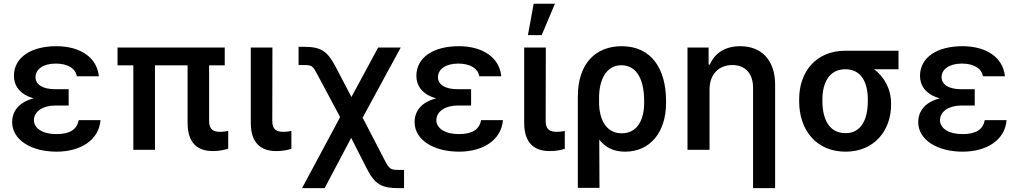

<svg xmlns="http://www.w3.org/2000/svg" viewBox="-20 -799 5430 1024"><path d="M44.7 -148.1C45.1 -52.2 147 9.9 282 9.9C409.4 9.9 507.8 -51.8 516 -158.4H399.9C390.3 -108.7 353.7 -83.8 280.2 -83.8C206.3 -83.8 161.2 -115.4 160.9 -157.7C161.2 -205.6 209.9 -236.2 274.9 -236.2H346.2V-323.2H274.9C206 -323.2 169.4 -348.7 169.4 -387.8C169.4 -428.6 209.5 -459.9 277 -459.9C340.6 -459.9 382.1 -435 389.9 -392.4H507.1C497.5 -492.9 407.3 -552.6 280.9 -552.6C147.7 -552.6 54.3 -494.7 54.3 -393.8C54.3 -346.6 81 -296.2 159.8 -274.5C74.2 -252.5 45.1 -199.9 44.7 -148.1Z M1178.6 -545.5H606.9V-450.6H691.1V0H806.5V-450.6H980.5V-143.8C980.5 -34.4 1034.8 6.7 1115.8 6.7C1150.6 6.7 1177.6 0 1197.1 -6V-100.9C1187.5 -98.7 1170.8 -95.9 1154.5 -95.9C1121.1 -95.9 1095.5 -105.5 1095.2 -152.7V-450.6H1178.6Z M1317.5 -545.5V-143.8C1317.8 -34.4 1372.5 6.7 1453.5 6.7C1487.6 6.7 1514.6 1.1 1534.1 -5.3V-100.9C1524.9 -98.7 1508.5 -95.9 1491.8 -95.9C1458.5 -95.9 1432.2 -105.5 1432.2 -152.7L1432.9 -545.5Z M1590.9 204.5H1711.3L1853 -63.6L1937.9 103.3C1980.8 185.7 2016.7 204.5 2108.3 204.5H2134.9V107.2H2108.3C2064.6 107.2 2056.8 104 2032.7 57.5L1914.1 -171.5L2117.2 -545.5H1996.8L1854.4 -281.6L1769.5 -443.9C1724.4 -528.8 1690.7 -549.4 1599.1 -549.4H1572.4V-452.1H1599.1C1644.2 -452.1 1647 -449.9 1674.7 -397.7L1794 -174.4Z M2191.1 -148.1C2191.4 -52.2 2293.3 9.9 2428.3 9.9C2555.8 9.9 2654.1 -51.8 2662.3 -158.4H2546.2C2536.6 -108.7 2500 -83.8 2426.5 -83.8C2352.6 -83.8 2307.5 -115.4 2307.2 -157.7C2307.5 -205.6 2356.2 -236.2 2421.2 -236.2H2492.5V-323.2H2421.2C2352.3 -323.2 2315.7 -348.7 2315.7 -387.8C2315.7 -428.6 2355.8 -459.9 2423.3 -459.9C2486.9 -459.9 2528.4 -435 2536.2 -392.4H2653.4C2643.8 -492.9 2553.6 -552.6 2427.2 -552.6C2294 -552.6 2200.6 -494.7 2200.6 -393.8C2200.6 -346.6 2227.3 -296.2 2306.1 -274.5C2220.5 -252.5 2191.4 -199.9 2191.1 -148.1Z M2775.6 -545.5V-143.8C2775.9 -34.4 2830.6 6.7 2911.6 6.7C2945.7 6.7 2972.7 1.1 2992.2 -5.3V-100.9C2983 -98.7 2966.6 -95.9 2949.9 -95.9C2916.5 -95.9 2890.3 -105.5 2890.3 -152.7L2891 -545.5ZM2795.5 -611.5H2869L2939.6 -779.1H2826.3Z M3061.8 -284.1V203.1H3177.2L3176.1 -54.3C3207.7 -13.5 3251.1 9.9 3313.9 9.9C3449.6 9.9 3532.7 -96.6 3532.3 -250.7V-260.7C3532.3 -428.6 3456.7 -552.6 3295.8 -552.6C3157.7 -552.6 3061.8 -461.3 3061.8 -284.1ZM3175.1 -277.7C3174.7 -365.4 3208.5 -451 3293.7 -451C3380.7 -451 3415.5 -366.5 3415.5 -260.7V-250.7C3415.8 -166.5 3382.8 -88.1 3295.8 -88.1C3204.9 -88.1 3177.6 -174.7 3175.1 -240.8Z M3764.2 -321.7C3764.2 -404.5 3815.3 -452.1 3885.7 -452.1C3955.3 -452.1 3996.4 -406.6 3996.4 -330.6V204.5H4114V-346.9C4114 -480.1 4040.1 -552.6 3927.6 -552.6C3845.9 -552.6 3791.2 -514.2 3766 -454.5H3759.2V-545.5H3646.7V0H3764.2Z M4242.2 -269.9V-258.5C4242.2 -106.2 4332.4 9.9 4490.1 9.9C4644.2 9.9 4732.2 -104.8 4732.2 -238.6V-248.6C4732.2 -324.6 4695.7 -389.6 4642 -429.7H4772V-528.4H4488.6C4332 -528.4 4242.2 -416.5 4242.2 -269.9ZM4366.1 -258.5V-269.9C4366.5 -355.8 4401.3 -429.7 4488.6 -429.7C4575.3 -429.7 4608.3 -355.8 4608.3 -269.9V-258.5C4608.3 -166.2 4575.3 -88.8 4490.1 -88.8C4400.2 -88.8 4366.5 -166.2 4366.1 -258.5Z M4877.1 -148.1C4877.5 -52.2 4979.4 9.9 5114.3 9.9C5241.8 9.9 5340.2 -51.8 5348.4 -158.4H5232.2C5222.7 -108.7 5186.1 -83.8 5112.6 -83.8C5038.7 -83.8 4993.6 -115.4 4993.3 -157.7C4993.6 -205.6 5042.3 -236.2 5107.2 -236.2H5178.6V-323.2H5107.2C5038.4 -323.2 5001.8 -348.7 5001.8 -387.8C5001.8 -428.6 5041.9 -459.9 5109.4 -459.9C5172.9 -459.9 5214.5 -435 5222.3 -392.4H5339.5C5329.9 -492.9 5239.7 -552.6 5113.3 -552.6C4980.1 -552.6 4886.7 -494.7 4886.7 -393.8C4886.7 -346.6 4913.4 -296.2 4992.2 -274.5C4906.6 -252.5 4877.5 -199.9 4877.1 -148.1Z"/></svg>

Font: Magic Ui Pro Semi Bold
Style: Regular
Weight: 600
Designer: Stefan Endress, Andreas Faust
Version: Version 1.000;FEAKit 1.0